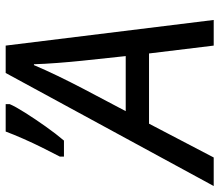

<svg xmlns="http://www.w3.org/2000/svg" viewBox="-124 -686 754 659"><g transform="rotate(-90 252.5 -357.0)"><path d="M-57 0 331 -714H425L513 0H425L398 -222H157L41 0ZM200 -302H389L373 -452Q369 -490 365.5 -536Q362 -582 361 -617H358Q342 -579 321 -535.5Q300 -492 277 -448ZM44 -514V-528Q57 -553 73.5 -586Q90 -619 105 -653Q120 -687 130 -714H224V-700Q216 -681 194.5 -647Q173 -613 147.5 -577Q122 -541 99 -514Z"/></g></svg>

Font: Noto IKEA Latin
Style: Italic
Weight: 400
Italic angle: -12°
Designer: Monotype Design Team
Foundry: Monotype Imaging Inc.
Version: Version 1.0